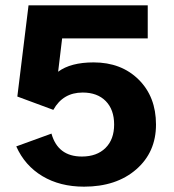

<svg xmlns="http://www.w3.org/2000/svg" viewBox="-20 -688 652 720"><path d="M295 12Q205 12 139 -27.5Q73 -67 41 -139L173 -187Q197 -101 287 -101Q343 -101 375.5 -133Q408 -165 408 -221Q408 -277 376.5 -309Q345 -341 290 -341Q216 -341 180 -276L45 -326L87 -668H534V-544H213L198 -419Q245 -454 331 -454Q435 -454 500 -389.5Q565 -325 565 -221Q565 -117 490.5 -52.5Q416 12 295 12Z"/></svg>

Font: Atkinson Hyperlegible Pro
Style: Bold
Weight: 700
Designer: Elliott Scott, Megan Eiswerth, Linus Boman, Theodore Petrosky, Jacob Perez
Foundry: Braille Institute
Version: Version 1.5.1